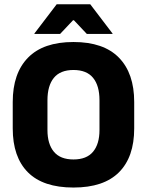

<svg xmlns="http://www.w3.org/2000/svg" viewBox="-20 -846 675 882"><path d="M317.5 15.5Q178 15.5 108.2 -54.5Q38.5 -124.5 38.5 -256V-377.5Q38.5 -509.5 108.8 -581.2Q179 -653 317.5 -653Q456 -653 526.2 -581.2Q596.5 -509.5 596.5 -377.5V-256Q596.5 -124.5 526.5 -54.5Q456.5 15.5 317.5 15.5ZM317.5 -113.5Q378 -113.5 407.5 -149Q437 -184.5 437 -248.5V-385.5Q437 -452.5 407.5 -488.5Q378 -524.5 317.5 -524.5Q257 -524.5 227.5 -488.5Q198 -452.5 198 -385.5V-248.5Q198 -184.5 227.5 -149Q257 -113.5 317.5 -113.5ZM240.5 -826.5H394.5L497 -692V-690H379L319.5 -753H315.5L256 -690H138V-692Z"/></svg>

Font: Anek Gurmukhi
Style: Bold
Weight: 700
Designer: Sarang Kulkarni (Gurmukhi), Yesha Goshar (Latin)
Foundry: Ek Type
Version: Version 1.003